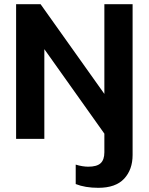

<svg xmlns="http://www.w3.org/2000/svg" viewBox="-20 -664 711 918"><path d="M450 234Q387 234 342 216V123Q358 128 373.5 130.5Q389 133 402 133Q443 133 461 116.5Q479 100 479 64V-25L192 -429V0H57V-644H174L479 -215V-644H614V77Q614 147 573.5 190.5Q533 234 450 234Z"/></svg>

Font: Kanit Medium
Style: Regular
Weight: 500
Designer: Katatrad Team
Foundry: CadsonDemak
Version: Version 2.000; ttfautohint (v1.8.3)